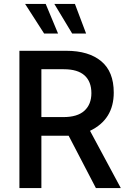

<svg xmlns="http://www.w3.org/2000/svg" viewBox="-20 -959 653 979"><path d="M79 -700H318Q432 -700 496 -647Q560 -594 560 -487Q560 -350 439 -292L596 0H469L330 -267H325H191V0H79ZM303 -362Q375 -362 410.5 -394.5Q446 -427 446 -484Q446 -543 411 -574.5Q376 -606 305 -606H191V-362ZM205 -788 108 -939H213L276 -788ZM348 -788 257 -939H362L419 -788Z"/></svg>

Font: Cabin Medium
Style: Regular
Weight: 500
Designer: Pablo Impallari
Foundry: Pablo Impallari. http://www.impallari.com Igino Marini. http://www.ikern.com
Version: Version 2.200